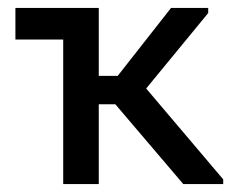

<svg xmlns="http://www.w3.org/2000/svg" viewBox="-20 -466 588 486"><path d="M140 -366H19V-446H230V-274H278L413 -446H507V-433L350 -242L545 -12V0H444L272 -202H230V0H140Z"/></svg>

Font: Tilda Sans Medium
Style: Regular
Weight: 500
Designer: ParaType Ltd
Foundry: ParaType Ltd
Version: Version 1.009